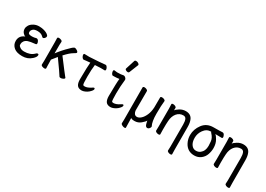

<svg xmlns="http://www.w3.org/2000/svg" viewBox="1 -1733 3997 2883"><g transform="rotate(30 2000.0 -291.5)"><path d="M255.9 23.9Q161.1 23.9 111.8 -16.1Q59.1 -60.1 59.1 -127Q59.1 -220.2 151.9 -255.9Q130.9 -258.8 107.4 -286.4Q84 -314 84 -353Q84 -383.8 103.5 -415.3Q123 -446.8 165 -469.5Q207 -492.2 256.8 -492.2Q306.2 -492.2 346.7 -480Q387.2 -467.8 409.7 -450.4Q432.1 -433.1 432.1 -418.9Q432.1 -398.9 417 -384.5Q401.9 -370.1 393.1 -370.1Q382.8 -370.1 377 -375.5Q371.1 -380.9 366.2 -386.2Q332 -418.9 271 -418.9Q215.8 -418.9 192.9 -396Q169.9 -373 169.9 -350.1Q169.9 -348.1 170.4 -335Q170.9 -321.8 185.5 -314Q200.2 -306.2 236.8 -306.2Q272.9 -306.2 310.1 -317.9Q333 -317.9 346.4 -296.4Q359.9 -274.9 359.9 -256.8Q359.9 -235.8 341.8 -234.9Q251 -226.1 216.1 -213.1Q181.2 -200.2 163.1 -175.5Q145 -150.9 145 -125Q145 -122.1 146 -105.5Q147 -88.9 175.5 -69.8Q204.1 -50.8 247.1 -50.8Q353 -50.8 412.1 -109.9Q426.8 -127 441.9 -127Q460 -127 460 -108.9Q460 -76.2 414.1 -35.2Q350.1 23.9 255.9 23.9Z M920.9 19Q900.9 19 895 6.8Q883.8 -16.1 728 -233.9Q693.8 -194.8 658.2 -147Q658.2 -60.1 660.2 -46.9Q662.1 -17.1 662.1 0Q662.1 16.1 636.2 16.1Q619.1 16.1 598.1 7.6Q577.1 -1 577.1 -18.1L579.1 -81.1Q579.1 -377.9 578.1 -397.9Q576.2 -454.1 576.2 -474.1Q578.1 -490.2 602.1 -490.2Q619.1 -490.2 640.1 -481.7Q661.1 -473.1 661.1 -456.1Q661.1 -445.8 658.2 -404.8V-255.9Q728 -349.1 811 -428.2Q861.8 -481 881.8 -481Q892.1 -481 908.2 -473.1Q945.8 -455.1 945.8 -434.1Q945.8 -423.8 898.9 -397.5Q852.1 -371.1 775.9 -288.1Q948.2 -60.1 978 -24.9Q983.9 -22.9 983.9 -15.1Q983.9 -2 961.9 8.5Q939.9 19 920.9 19Z M1287.1 23.9Q1231 23.9 1207 -9.5Q1183.1 -43 1183.1 -109.9Q1185.1 -342.8 1192.9 -403.8Q1148.9 -400.9 1123 -397Q1097.2 -393.1 1085 -392.1Q1067.9 -392.1 1054 -413.6Q1040 -435.1 1040 -454.1Q1040 -473.1 1057.1 -473.1L1133.8 -471.2Q1324.2 -481 1408.2 -491.2Q1424.8 -491.2 1438 -469.7Q1451.2 -448.2 1451.2 -431.2Q1451.2 -411.1 1434.1 -411.1L1369.1 -412.1Q1348.1 -412.1 1270 -407.2Q1258.8 -319.8 1258.8 -201.2Q1258.8 -75.2 1269 -61Q1273.9 -51.8 1296.9 -51.8Q1341.8 -51.8 1402.8 -91.8Q1420.9 -106 1432.1 -106Q1445.8 -106 1445.8 -88.9Q1445.8 -77.1 1432.4 -59.1Q1418.9 -41 1396.5 -22Q1374 -2.9 1343 10.5Q1312 23.9 1287.1 23.9Z M1787.1 23.9Q1731 23.9 1707 -9.5Q1683.1 -43 1683.1 -109.9Q1685.1 -356.9 1693.8 -410.2H1689.9Q1649.9 -403.8 1624.5 -403.8Q1599.1 -403.8 1585.9 -402.8Q1569.8 -402.8 1559.3 -424.3Q1548.8 -445.8 1548.8 -461.9Q1548.8 -484.9 1564 -484.9Q1602.1 -479 1612.8 -479Q1683.1 -479 1723.1 -488.8Q1746.1 -488.8 1766.1 -462.9Q1773.9 -453.1 1773.9 -439Q1759.8 -319.8 1759.8 -199.2Q1759.8 -75.2 1769 -61Q1773.9 -51.8 1796.9 -51.8Q1841.8 -51.8 1902.8 -91.8Q1920.9 -106 1932.1 -106Q1945.8 -106 1945.8 -88.9Q1945.8 -77.1 1932.4 -59.1Q1918.9 -41 1896.5 -22Q1874 -2.9 1843 10.5Q1812 23.9 1787.1 23.9ZM1750 -561Q1733.9 -561 1717.5 -570.1Q1701.2 -579.1 1701.2 -589.8Q1701.2 -598.1 1703.1 -600.1L1752 -753.9Q1755.9 -770 1778.8 -770Q1797.9 -770 1816.4 -759Q1835 -748 1835 -731.9Q1835 -728 1772 -574.2Q1767.1 -561 1750 -561Z M2124 186Q2107.9 186 2084.5 175.5Q2061 165 2058.1 147.9Q2060.1 109.9 2060.1 80.1Q2060.1 -397 2058.1 -474.1Q2060.1 -490.2 2085 -490.2Q2102.1 -490.2 2122.1 -481.2Q2142.1 -472.2 2142.1 -456.1Q2141.1 -388.2 2141.1 -123Q2143.1 -94.2 2158.9 -71Q2174.8 -47.9 2205.1 -47.9Q2237.8 -47.9 2272.5 -79.3Q2307.1 -110.8 2332 -168Q2356.9 -225.1 2360.8 -300.8Q2361.8 -317.9 2361.8 -475.1Q2361.8 -491.2 2390.1 -491.2Q2407.2 -491.2 2426.5 -482.7Q2445.8 -474.1 2445.8 -458Q2436 -382.8 2436 -236.8Q2436 -99.1 2470.2 -36.1L2471.2 -29.8Q2471.2 -17.1 2457 1Q2442.9 19 2421.9 19Q2392.1 19 2379.9 -29.8L2369.1 -78.1Q2358.9 -55.2 2312 -15.6Q2265.1 23.9 2205.1 23.9Q2148.9 23.9 2140.1 5.9Q2142.1 131.8 2144 172.9Q2144 186 2124 186Z M2918.9 187Q2901.9 187 2882.3 178Q2862.8 168.9 2862.8 152.8Q2863.8 145 2863.8 125.5Q2863.8 106 2865.2 85.9V-293Q2865.2 -352.1 2851.6 -384.5Q2837.9 -417 2799.8 -417Q2733.9 -417 2689.9 -363.8Q2647.9 -311 2643.1 -229Q2639.2 -184.1 2639.2 -79.1Q2639.2 -56.2 2641.1 2Q2641.1 17.1 2615.2 17.1Q2598.1 17.1 2578.6 8.1Q2559.1 -1 2559.1 -17.1Q2559.1 -43.9 2561 -87.9V-395Q2558.1 -458 2558.1 -471.2Q2558.1 -486.8 2584 -486.8Q2601.1 -486.8 2620.6 -478Q2640.1 -469.2 2640.1 -453.1L2639.2 -411.1Q2650.9 -432.1 2699 -461.7Q2747.1 -491.2 2799.8 -491.2Q2887.2 -491.2 2918.9 -423.8Q2941.9 -375 2941.9 -296.9Q2941.9 70.8 2942.9 91.8Q2944.8 137.2 2944.8 171.9Q2944.8 187 2918.9 187Z M3238.8 23.9Q3118.2 23.9 3063 -85Q3033.2 -143.1 3033.2 -212.9Q3033.2 -313 3098.1 -400.4Q3163.1 -487.8 3281.5 -487.8Q3399.9 -487.8 3435.1 -491.2Q3457 -491.2 3469 -468.5Q3481 -445.8 3481 -430.2Q3481 -412.1 3461.9 -412.1Q3414.1 -414.1 3354 -414.1Q3377.9 -397 3403.8 -350.1Q3437 -293.9 3437 -215.8Q3437 -161.1 3418 -105.5Q3398.9 -49.8 3351.6 -12.9Q3304.2 23.9 3238.8 23.9ZM3299.8 -75.2Q3356 -119.1 3356 -209Q3356 -221.2 3351.6 -281Q3347.2 -340.8 3294.9 -395Q3283.2 -408.2 3283.2 -414.1Q3205.1 -414.1 3158.2 -347.2Q3113.8 -285.2 3113.8 -210.9Q3113.8 -131.8 3149.9 -87.9Q3180.2 -50.8 3225.1 -50.8Q3270 -50.8 3299.8 -75.2Z M3918.9 187Q3901.9 187 3882.3 178Q3862.8 168.9 3862.8 152.8Q3863.8 145 3863.8 125.5Q3863.8 106 3865.2 85.9V-293Q3865.2 -352.1 3851.6 -384.5Q3837.9 -417 3799.8 -417Q3733.9 -417 3689.9 -363.8Q3647.9 -311 3643.1 -229Q3639.2 -184.1 3639.2 -79.1Q3639.2 -56.2 3641.1 2Q3641.1 17.1 3615.2 17.1Q3598.1 17.1 3578.6 8.1Q3559.1 -1 3559.1 -17.1Q3559.1 -43.9 3561 -87.9V-395Q3558.1 -458 3558.1 -471.2Q3558.1 -486.8 3584 -486.8Q3601.1 -486.8 3620.6 -478Q3640.1 -469.2 3640.1 -453.1L3639.2 -411.1Q3650.9 -432.1 3699 -461.7Q3747.1 -491.2 3799.8 -491.2Q3887.2 -491.2 3918.9 -423.8Q3941.9 -375 3941.9 -296.9Q3941.9 70.8 3942.9 91.8Q3944.8 137.2 3944.8 171.9Q3944.8 187 3918.9 187Z"/></g></svg>

Font: LXGW WenKai Mono GB Screen
Style: Regular
Weight: 400
Monospace: yes
Designer: LXGW / Fontworks Inc.
Foundry: LXGW / Fontworks Inc.
Version: Version 1.510;January 18,2025